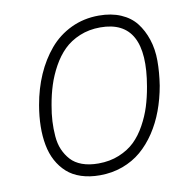

<svg xmlns="http://www.w3.org/2000/svg" viewBox="-83 -824 924 922"><g transform="rotate(-10 379.0 -363.0)"><path d="M331.1 15.1Q280.8 15.1 240 1.7Q199.2 -11.7 171.4 -36.9Q143.6 -62 125 -96.4Q106.4 -130.9 98.4 -173.8Q90.3 -216.8 91.1 -265.1Q91.8 -313.5 101.1 -367.2Q114.7 -445.8 143.8 -512.2Q172.9 -578.6 216.6 -630.4Q260.3 -682.1 322.3 -711.7Q384.3 -741.2 458 -741.2Q518.6 -741.2 564.7 -721.4Q610.8 -701.7 638.4 -666.5Q666 -631.3 681.9 -583.3Q697.8 -535.2 697.8 -478.5Q697.8 -421.9 688 -358.9Q676.8 -295.4 656.2 -240Q635.7 -184.6 604.5 -137.5Q573.2 -90.3 533.7 -56.6Q494.1 -22.9 442.4 -3.9Q390.6 15.1 331.1 15.1ZM334 -42Q389.6 -42 435.3 -60.8Q481 -79.6 512 -109.6Q543 -139.6 566.9 -183.1Q590.8 -226.6 604.5 -270.3Q618.2 -314 627 -365.2Q682.6 -684.1 455.1 -684.1Q399.9 -684.1 354.2 -665Q308.6 -646 277.1 -615Q245.6 -584 221.4 -540.3Q197.3 -496.6 183.1 -452.1Q168.9 -407.7 160.2 -356.9Q152.8 -315.9 150.9 -279.8Q148.9 -243.7 151.9 -206.8Q154.8 -169.9 167.2 -141.1Q179.7 -112.3 200.2 -89.6Q220.7 -66.9 254.6 -54.4Q288.6 -42 334 -42Z"/></g></svg>

Font: Stilu Light
Style: Italic
Weight: 300
Italic angle: -10°
Designer: Genilson Lima Santos
Foundry: Genilson Lima Santos
Version: Version 1.200;PS 001.200;hotconv 1.0.88;makeotf.lib2.5.64775